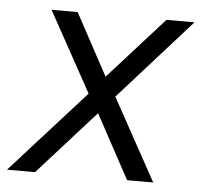

<svg xmlns="http://www.w3.org/2000/svg" viewBox="-66 -542 616 586"><g transform="rotate(5 241.5 -249.0)"><path d="M344 0 238 -196 62 0H-24L204 -253L69 -498H149L251 -309L421 -498H507L286 -251L424 0Z"/></g></svg>

Font: Chakra Petch
Style: Italic
Weight: 400
Italic angle: -10°
Designer: Katatrad Aksorn Co.,Ltd.
Foundry: Cadson Demak Co.,Ltd.
Version: Version 1.000; ttfautohint (v1.6)